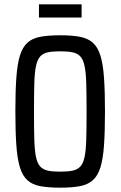

<svg xmlns="http://www.w3.org/2000/svg" viewBox="-20 -859 557 887"><path d="M258 8Q203 8 166 1Q129 -6 106.5 -26.5Q84 -47 72 -86Q60 -125 55.5 -188Q51 -251 51 -344Q51 -437 55.5 -500Q60 -563 72 -602Q84 -641 106.5 -661.5Q129 -682 166 -689Q203 -696 258 -696Q313 -696 349.5 -689Q386 -682 409 -661.5Q432 -641 444 -602Q456 -563 460.5 -500Q465 -437 465 -344Q465 -251 460.5 -188Q456 -125 444 -86Q432 -47 409 -26.5Q386 -6 349.5 1Q313 8 258 8ZM258 -66Q292 -66 314.5 -70.5Q337 -75 350.5 -89Q364 -103 370.5 -133Q377 -163 378.5 -214.5Q380 -266 380 -344Q380 -422 378.5 -473.5Q377 -525 370.5 -555Q364 -585 350.5 -599Q337 -613 314.5 -617.5Q292 -622 258 -622Q224 -622 202 -617.5Q180 -613 166.5 -599Q153 -585 146.5 -555Q140 -525 138.5 -473.5Q137 -422 137 -344Q137 -266 138.5 -214.5Q140 -163 146.5 -133Q153 -103 166.5 -89Q180 -75 202 -70.5Q224 -66 258 -66ZM160 -778V-839H357V-778Z"/></svg>

Font: Saira Condensed Medium
Style: Regular
Weight: 500
Width: 3
Designer: Hector Gatti with collaboration of the Omnibus-Type team
Foundry: Omnibus-Type
Version: Version 1.101